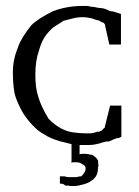

<svg xmlns="http://www.w3.org/2000/svg" viewBox="-20 -469 460 637"><path d="M305.3 64 306.7 84H305.3Q305.3 106.7 297.3 117.3Q289.3 128 282.7 130.7Q276 137.3 256.7 142.7Q237.3 148 230.7 148H212Q208 146.7 204 146.7H197.3Q192 142.7 189.3 141.3L178.7 140V116H194.7Q200 118.7 208 118.7H234.7Q241.3 116 249.3 116Q254.7 112 257.3 107.3Q260 102.7 262 100Q264 97.3 264 88.7Q264 80 253.3 76Q245.3 69.3 232 69.3H221.3L217.3 72V9.3Q208 6.7 200 4.7Q192 2.7 180 0Q144 -10.7 128 -22.7Q97.3 -37.3 64 -82.7Q53.3 -97.3 42 -122Q30.7 -146.7 28 -161.3Q22.7 -190.7 22.7 -230.7Q22.7 -270.7 40 -313.3Q50.7 -344 84 -385.3Q105.3 -406.7 156 -432Q202.7 -449.3 253.3 -449.3H266.7Q274.7 -449.3 281.3 -446.7Q290.7 -446.7 298 -444.7Q305.3 -442.7 316.7 -442Q328 -441.3 345.3 -432Q354.7 -432 363.3 -428.7Q372 -425.3 381.3 -422.7V-321.3H342.7L329.3 -381.3Q329.3 -390.7 321.3 -394.7Q316 -394.7 310.7 -400L296 -404Q284 -409.3 276 -409.3Q269.3 -412 253.3 -412Q237.3 -412 222 -408Q206.7 -404 190.7 -400Q177.3 -390.7 164.7 -383.3Q152 -376 135.3 -356Q118.7 -336 109.3 -301.3Q97.3 -268 97.3 -222Q97.3 -176 106.7 -149.3Q114.7 -118.7 141.3 -74.7Q182.7 -33.3 226.7 -29.3Q244 -26.7 264 -26.7H282.7Q297.3 -29.3 301.3 -32H308Q310.7 -32 313.3 -34.7H316L325.3 -44Q328 -44 328 -49.3L345.3 -118.7H382.7V-14.7Q381.3 -14.7 378 -12.7Q374.7 -10.7 368 -10.7Q358.7 -8 342.7 0Q330.7 0 321.3 3.3Q312 6.7 300 9.3Q288 12 277.3 12H244V44Q245.3 41.3 253.3 41.3H260Q272 41.3 278.7 44Q288 44 292 49.3Q300 53.3 305.3 64Z"/></svg>

Font: Peddana
Style: Regular
Weight: 400
Designer: Appaji Ambarisha Darbha
Foundry: Appaji Ambarisha Darbha
Version: Version 1.0.4; ttfautohint (v1.2.25-373a) -l 7 -r 28 -G 50 -